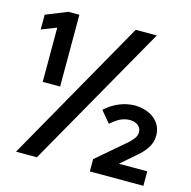

<svg xmlns="http://www.w3.org/2000/svg" viewBox="-103 -802 900 904"><g transform="rotate(15 346.5 -350.0)"><path d="M89.4 -350V-614.5L16.4 -585.7V-657.8L121.3 -700H174.3V-350ZM53 0 448.9 -700H551.7L154.8 0ZM412.8 0V-60.2L553.8 -180.9Q571.3 -196.7 580 -210.2Q588.6 -223.7 588.6 -238Q588.6 -257.8 573.3 -270.3Q557.9 -282.8 533.8 -282.8Q509.5 -282.8 488.2 -272.8Q466.9 -262.8 441.4 -239.8L394.5 -295.6Q426.3 -324.4 462.5 -339.4Q498.6 -354.3 536.9 -355Q596.4 -354.3 633.7 -323.9Q671.1 -293.4 671.1 -243.4Q671.1 -213.1 655.7 -186.9Q640.4 -160.7 606.1 -131.6L535.6 -70.5H673.9V0Z"/></g></svg>

Font: Red Hat Display
Style: Regular
Weight: 300
Designer: Pentagram, MCKL
Foundry: Pentagram, MCKL
Version: Version 1.023